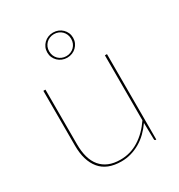

<svg xmlns="http://www.w3.org/2000/svg" viewBox="-172 -831 887 954"><g transform="rotate(-30 271.0 -354.5)"><path d="M451.5 -490V0H448.5Q441.5 0 441.5 -8L439.5 -102Q422 -77 401 -56.5Q380 -36 355.5 -21.8Q331 -7.5 304 0.2Q277 8 248.5 8Q166.5 8 126.5 -40.5Q86.5 -89 86.5 -176V-490H98.5V-176Q98.5 -135 107.5 -102.8Q116.5 -70.5 135.2 -48Q154 -25.5 182 -13.8Q210 -2 248.5 -2Q306 -2 354.5 -32.5Q403 -63 439.5 -117V-490ZM198.5 -645Q198.5 -660.5 204.2 -673.5Q210 -686.5 220 -696.2Q230 -706 243.5 -711.5Q257 -717 272.5 -717Q288 -717 301.5 -711.5Q315 -706 325 -696.2Q335 -686.5 340.8 -673.5Q346.5 -660.5 346.5 -645Q346.5 -629.5 340.8 -616.5Q335 -603.5 325 -593.8Q315 -584 301.5 -578.5Q288 -573 272.5 -573Q257 -573 243.5 -578.5Q230 -584 220 -593.8Q210 -603.5 204.2 -616.5Q198.5 -629.5 198.5 -645ZM209.5 -645Q209.5 -631.5 214.2 -620Q219 -608.5 227.5 -600Q236 -591.5 247.5 -586.8Q259 -582 272.5 -582Q286 -582 297.5 -586.8Q309 -591.5 317.5 -600Q326 -608.5 330.8 -620Q335.5 -631.5 335.5 -645Q335.5 -658.5 330.8 -670Q326 -681.5 317.5 -690Q309 -698.5 297.5 -703.2Q286 -708 272.5 -708Q259 -708 247.5 -703.2Q236 -698.5 227.5 -690Q219 -681.5 214.2 -670Q209.5 -658.5 209.5 -645Z"/></g></svg>

Font: Lato 2
Style: Regular
Weight: 100
Designer: Lukasz Dziedzic with Adam Twardoch and Botio Nikoltchev
Foundry: tyPoland Lukasz Dziedzic
Version: Version 2.015; 2015-08-06; http://www.latofonts.com/